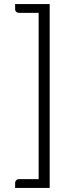

<svg xmlns="http://www.w3.org/2000/svg" viewBox="-20 -782 354 939"><path d="M54 113Q54 105 59.5 99.5Q65 94 73 94H169V-719H73Q65 -719 59.5 -724Q54 -729 54 -737V-762H223V137H54Z"/></svg>

Font: Aleo Light
Style: Regular
Weight: 300
Designer: Alessio Laiso
Foundry: Alessio Laiso
Version: Version 2.000